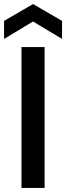

<svg xmlns="http://www.w3.org/2000/svg" viewBox="-31 -927 326 947"><path d="M75 -695V0H189V-695ZM275 -735V-824L132 -907L-11 -824V-735L132 -821Z"/></svg>

Font: Poppins Medium
Style: Regular
Weight: 500
Designer: Ninad Kale (Devanagari), Jonny Pinhorn (Latin)
Foundry: Indian Type Foundry
Version: 4.004